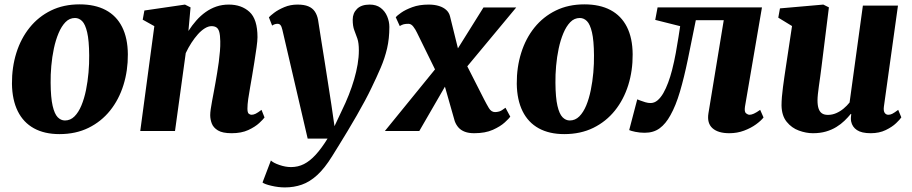

<svg xmlns="http://www.w3.org/2000/svg" viewBox="-20 -586 4082 859"><path d="M336 -566.5Q405 -566.5 453 -541Q501 -515.5 526.2 -465.5Q551.5 -415.5 552 -343Q552.5 -270 532.2 -205.2Q512 -140.5 472.5 -91.2Q433 -42 376 -14Q319 14 246 14Q179 14 131.8 -12Q84.5 -38 59.5 -88.5Q34.5 -139 33.5 -211Q33 -285 53.2 -349.5Q73.5 -414 112.8 -462.8Q152 -511.5 208.2 -539Q264.5 -566.5 336 -566.5ZM315.5 -505.5Q291 -505.5 273 -487Q255 -468.5 242 -437.5Q229 -406.5 221 -368.8Q213 -331 209.5 -291Q206 -251 206.5 -215.5Q207 -149 215.5 -112.5Q224 -76 238.2 -61.5Q252.5 -47 270.5 -47Q295 -47 313.2 -65.2Q331.5 -83.5 344.2 -114.2Q357 -145 364.8 -183.2Q372.5 -221.5 376 -261.5Q379.5 -301.5 379 -338.5Q378.5 -405 370 -441.2Q361.5 -477.5 347.5 -491.5Q333.5 -505.5 315.5 -505.5Z M823 -447.5Q839.5 -473 858.5 -494.5Q877.5 -516 900 -532Q922.5 -548 948.2 -556.8Q974 -565.5 1003.5 -565.5Q1060.5 -565.5 1096.2 -532.8Q1132 -500 1132 -419.5Q1132 -404.5 1127.8 -373.5Q1123.5 -342.5 1118 -308.2Q1112.5 -274 1108 -247Q1104 -222 1099 -195Q1094 -168 1090.5 -143Q1087 -118 1087 -100Q1087 -82 1093 -77.2Q1099 -72.5 1105.5 -72.5Q1114 -72.5 1123.8 -77.2Q1133.5 -82 1150 -94.5L1163.5 -60.5Q1158 -52.5 1139.8 -35.5Q1121.5 -18.5 1090.8 -4.2Q1060 10 1016.5 10Q975.5 10 955 -2.5Q934.5 -15 927.5 -33.5Q920.5 -52 920.5 -71Q920.5 -82 922.8 -98Q925 -114 928.8 -133.8Q932.5 -153.5 936.5 -174.8Q940.5 -196 944 -216Q947.5 -236.5 951.5 -260Q955.5 -283.5 958.8 -308.2Q962 -333 964 -357Q966 -381 965.5 -401.5Q965 -428.5 961 -443Q957 -457.5 948.5 -463.2Q940 -469 926.5 -469Q912 -469 896.2 -459.2Q880.5 -449.5 865.5 -432.8Q850.5 -416 836.5 -394.5Q822.5 -373 811 -348.5L763 0H607.5L670.5 -469L618.5 -498L626 -539L807.5 -565.5L832.5 -553Z M1243.5 -452Q1240 -467.5 1235 -473.5Q1230 -479.5 1222.5 -479.5Q1216 -479.5 1210 -477.8Q1204 -476 1197.5 -471.5L1183 -508.5Q1188.5 -515 1206.5 -528.8Q1224.5 -542.5 1251.8 -554Q1279 -565.5 1311 -565.5Q1340.5 -565.5 1359.2 -557.8Q1378 -550 1388.5 -534.5Q1399 -519 1403 -497Q1410 -450 1417.8 -402.5Q1425.5 -355 1433 -307.5Q1440.5 -260 1447.8 -212.8Q1455 -165.5 1462.5 -118L1476.5 -21.5L1509 -90.5Q1526.5 -126 1540.5 -161.5Q1554.5 -197 1564.5 -231.2Q1574.5 -265.5 1580 -298Q1585.5 -330.5 1585.5 -360.5Q1585.5 -394 1578.8 -413.5Q1572 -433 1565 -451Q1558 -469 1558 -498Q1558 -527 1577.2 -546.2Q1596.5 -565.5 1634 -565.5Q1663.5 -565.5 1683 -550.8Q1702.5 -536 1712.2 -512.8Q1722 -489.5 1722 -465.5Q1722 -413.5 1711.8 -369.5Q1701.5 -325.5 1683.5 -283.5Q1665.5 -241.5 1642.5 -194Q1630.5 -168.5 1613.2 -136.2Q1596 -104 1576 -69.2Q1556 -34.5 1535.8 -0.8Q1515.5 33 1497.5 62Q1479.5 91 1466.5 112Q1432.5 167 1399 197.5Q1365.5 228 1330.2 240.2Q1295 252.5 1254.5 252.5Q1225.5 252.5 1194.5 245.2Q1163.5 238 1154.5 230.5L1192 132Q1202.5 142.5 1229.8 152Q1257 161.5 1282 161.5Q1313.5 161.5 1340 148Q1366.5 134.5 1392.2 106.5Q1418 78.5 1445.5 34H1356.5Z M2101.5 10Q2077 10 2059.8 3.5Q2042.5 -3 2031.5 -15.2Q2020.5 -27.5 2014.5 -44L1952 -263.5L2004 -256L1856 0H1702L1968.5 -327.5L1955.5 -216L1845.5 -440Q1839 -454 1829.2 -466.8Q1819.5 -479.5 1807.5 -479.5Q1794.5 -479.5 1786.5 -477.5Q1778.5 -475.5 1768.5 -469.5L1750.5 -509Q1755.5 -515.5 1774.5 -529Q1793.5 -542.5 1824.8 -554Q1856 -565.5 1898 -565.5Q1924 -565.5 1944 -559.2Q1964 -553 1976.8 -541.2Q1989.5 -529.5 1993.5 -512.5L2045 -304L1993 -312.5L2143 -552.5H2289.5L2028 -238L2040.5 -348.5L2145.5 -142Q2156.5 -120.5 2167.2 -102.5Q2178 -84.5 2195 -84.5Q2203 -84.5 2213.2 -87.2Q2223.5 -90 2241.5 -104L2263 -64Q2258 -56.5 2238.5 -38.5Q2219 -20.5 2185 -5.2Q2151 10 2101.5 10Z M2594.5 -566.5Q2663.5 -566.5 2711.5 -541Q2759.5 -515.5 2784.8 -465.5Q2810 -415.5 2810.5 -343Q2811 -270 2790.8 -205.2Q2770.5 -140.5 2731 -91.2Q2691.5 -42 2634.5 -14Q2577.5 14 2504.5 14Q2437.5 14 2390.2 -12Q2343 -38 2318 -88.5Q2293 -139 2292 -211Q2291.5 -285 2311.8 -349.5Q2332 -414 2371.2 -462.8Q2410.5 -511.5 2466.8 -539Q2523 -566.5 2594.5 -566.5ZM2574 -505.5Q2549.5 -505.5 2531.5 -487Q2513.5 -468.5 2500.5 -437.5Q2487.5 -406.5 2479.5 -368.8Q2471.5 -331 2468 -291Q2464.5 -251 2465 -215.5Q2465.5 -149 2474 -112.5Q2482.5 -76 2496.8 -61.5Q2511 -47 2529 -47Q2553.5 -47 2571.8 -65.2Q2590 -83.5 2602.8 -114.2Q2615.5 -145 2623.2 -183.2Q2631 -221.5 2634.5 -261.5Q2638 -301.5 2637.5 -338.5Q2637 -405 2628.5 -441.2Q2620 -477.5 2606 -491.5Q2592 -505.5 2574 -505.5Z M3313 -109Q3309.5 -85.5 3317.8 -79Q3326 -72.5 3333.5 -72.5Q3341.5 -72.5 3352.8 -77.5Q3364 -82.5 3381 -94.5L3396 -60.5Q3385 -46 3362.2 -29.5Q3339.5 -13 3308.8 -1.5Q3278 10 3243 10Q3192.5 10 3167.5 -12.5Q3142.5 -35 3149.5 -79L3218 -495.5H3093Q3074 -400 3057.2 -319.2Q3040.5 -238.5 3022 -175.8Q3003.5 -113 2979.5 -70.5Q2958.5 -32 2931.2 -12Q2904 8 2864 8Q2842.5 8 2822.2 3.8Q2802 -0.5 2795 -4L2831 -141.5Q2836 -139.5 2845.8 -135.8Q2855.5 -132 2867.5 -128.5Q2879.5 -125 2890.5 -125Q2907.5 -125 2921.8 -137Q2936 -149 2947.8 -169.5Q2959.5 -190 2969.2 -216.2Q2979 -242.5 2986.5 -271.5Q2996.5 -310.5 3003.5 -349.2Q3010.5 -388 3015.5 -420Q3020.5 -452 3023 -469L2911.5 -497L2922 -553H3389Z M3616.5 10Q3586.5 10 3554.2 -1.8Q3522 -13.5 3499.8 -40.8Q3477.5 -68 3476.5 -114Q3476.5 -131.5 3478.2 -152.5Q3480 -173.5 3483 -196.5Q3486 -219.5 3489.5 -243.5Q3493 -267.5 3496.5 -290.5L3523.5 -469.5L3462 -507L3469.5 -548.5L3663.5 -565.5L3688.5 -553L3655.5 -288Q3653 -266.5 3649.8 -244.2Q3646.5 -222 3643.8 -201.8Q3641 -181.5 3639.2 -165Q3637.5 -148.5 3637.5 -137.5Q3637.5 -114 3642.5 -99.8Q3647.5 -85.5 3657.5 -78.8Q3667.5 -72 3684 -72Q3703.5 -72 3721.2 -79.8Q3739 -87.5 3754.2 -100.2Q3769.5 -113 3781 -127.5L3840.5 -561H3997.5L3934.5 -109Q3932 -90 3938 -81.2Q3944 -72.5 3954.5 -72.5Q3963 -72.5 3971.8 -76.8Q3980.5 -81 3998.5 -94.5L4012.5 -61Q4007 -52 3989.2 -35Q3971.5 -18 3942.5 -4Q3913.5 10 3875.5 10Q3835 10 3814 -4Q3793 -18 3788 -42.5Q3787.5 -45.5 3787 -49.5Q3786.5 -53.5 3786.8 -57.8Q3787 -62 3787.5 -66.8Q3788 -71.5 3788.5 -75.5L3786.5 -76.5Q3774 -61 3758.2 -45.8Q3742.5 -30.5 3721.8 -17.8Q3701 -5 3675.2 2.5Q3649.5 10 3616.5 10Z"/></svg>

Font: Merriweather 24pt Black
Style: Italic
Weight: 900
Italic angle: -7.8°
Designer: Eben Sorkin
Foundry: Eben Sorkin
Version: Version 2.101